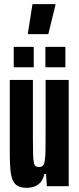

<svg xmlns="http://www.w3.org/2000/svg" viewBox="-20 -894 380 922"><path d="M109 8Q83 8 66.5 -0.5Q50 -9 41.5 -28Q33 -47 30 -78.5Q27 -110 27 -157V-510H138V-226Q138 -178 139 -150.5Q140 -123 143 -111Q146 -99 152 -95.5Q158 -92 168 -92Q179 -92 185.5 -98Q192 -104 195 -121.5Q198 -139 198.5 -173Q199 -207 199 -264V-510H310V0H205L201 -58H193Q187 -31 173 -16.5Q159 -2 142 3Q125 8 109 8ZM46 -571V-669H142V-571ZM198 -571V-669H294V-571ZM114 -730V-735L136 -874H246V-869L212 -730Z"/></svg>

Font: Saira UltraCondensed ExtraBold
Style: Regular
Weight: 800
Width: 1
Designer: Hector Gatti with collaboration of the Omnibus-Type team
Foundry: Omnibus-Type
Version: Version 1.101